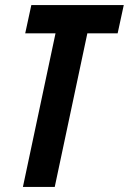

<svg xmlns="http://www.w3.org/2000/svg" viewBox="-20 -734 506 754"><path d="M70 0H195L323 -603H442L466 -714H103L79 -603H198Z"/></svg>

Font: Noto Sans ExtraCondensed
Style: Bold Italic
Weight: 700
Width: 2
Italic angle: -12°
Designer: Monotype Design Team
Foundry: Monotype Imaging Inc.
Version: Version 2.013